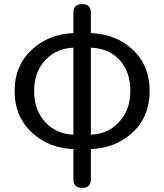

<svg xmlns="http://www.w3.org/2000/svg" viewBox="-20 -715 799 934"><path d="M380 199Q337 199 337 157V105V10Q219 6 139 -67Q51 -146 51 -272Q51 -398 139 -477Q219 -549 337 -554V-653Q337 -695 380 -695Q422 -695 422 -653V-554Q542 -549 622 -477Q708 -399 708 -272Q708 -145 621 -67Q540 6 422 10V157Q422 199 380 199ZM337 -60V-271V-483Q255 -480 202 -424Q146 -366 146 -272Q146 -178 202 -119Q255 -63 337 -60ZM422 -60Q504 -63 557 -119Q614 -178 614 -272Q614 -368 560 -425Q508 -480 422 -483V-271Z"/></svg>

Font: GenSenRounded TW R
Style: Regular
Weight: 400
Version: Version 1.501;PS 1;hotconv 16.6.51;makeotf.lib2.5.65220